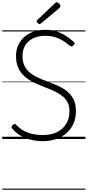

<svg xmlns="http://www.w3.org/2000/svg" viewBox="-20 -1223 771 1689"><path d="M354 19Q318 19 281 12.5Q244 6 208.5 -7Q173 -20 143 -41Q113 -62 89 -90Q81 -99 81.5 -106.5Q82 -114 91 -123Q100 -132 107.5 -132.5Q115 -133 128 -120Q154 -92 188.5 -73Q223 -54 264.5 -44.5Q306 -35 354 -35Q408 -35 451.5 -49Q495 -63 526 -90.5Q557 -118 574 -157Q591 -196 591 -246Q591 -293 573.5 -325Q556 -357 526 -380Q496 -403 457.5 -421Q419 -439 376 -455Q339 -470 302 -486Q265 -502 232.5 -523Q200 -544 174.5 -572.5Q149 -601 135 -640Q121 -679 121 -730Q121 -784 141 -827Q161 -870 196 -900Q231 -930 278 -945.5Q325 -961 377 -961Q433 -961 478.5 -946Q524 -931 560.5 -907Q597 -883 627 -856Q636 -848 636 -840.5Q636 -833 627 -825Q618 -815 610 -815Q602 -815 591 -823Q562 -848 529.5 -867.5Q497 -887 459.5 -897.5Q422 -908 377 -908Q331 -908 294.5 -895.5Q258 -883 232 -860Q206 -837 192 -804Q178 -771 178 -730Q178 -679 196 -643Q214 -607 245 -582Q276 -557 316 -539Q356 -521 398 -506Q443 -489 487.5 -469.5Q532 -450 568.5 -421Q605 -392 626.5 -350Q648 -308 648 -246Q648 -186 627 -137.5Q606 -89 567.5 -54Q529 -19 474.5 0Q420 19 354 19ZM328 -1011Q321 -1011 312 -1020Q303 -1029 303 -1036Q303 -1038 304 -1041.5Q305 -1045 309 -1048L463 -1194Q468 -1197 471 -1200Q474 -1203 478 -1203Q485 -1203 493 -1197.5Q501 -1192 506 -1184Q511 -1176 511 -1169Q511 -1165 510 -1162Q509 -1159 504 -1154L342 -1018Q337 -1015 334.5 -1013Q332 -1011 328 -1011ZM0 436H731V446H0ZM0 -20H731V0H0ZM0 -505H731V-500H0ZM0 -956H731V-946H0Z"/></svg>

Font: Playwrite HU Guides
Style: Regular
Weight: 400
Designer: Veronika Burian, José Scaglione
Foundry: TypeTogether
Version: Version 1.003